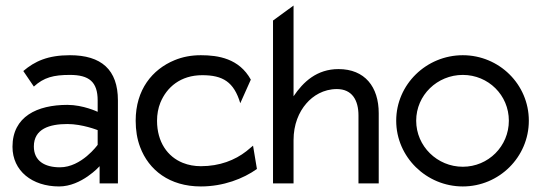

<svg xmlns="http://www.w3.org/2000/svg" viewBox="-20 -661 1957 692"><path d="M64 -405 102 -349C138 -382 173 -391 232 -391C301 -391 332 -366 332 -299V-258C332 -258 280 -283 223 -283C114 -283 25 -241 25 -132C25 -45 96 11 193 11C274 11 339 -62 339 -62V0H405V-299C405 -410 345 -462 232 -462C152 -462 105 -440 64 -405ZM196 -58C141 -58 102 -81 102 -133C102 -197 159 -214 223 -214C277 -214 332 -192 332 -192V-139C332 -139 274 -58 196 -58Z M846 -289 884 -374C842 -450 767 -462 704 -462C669 -462 638 -456 609 -444C529 -411 469 -338 469 -226C469 -192 474 -160 485 -131C516 -48 591 11 704 11C785 11 857 -17 906 -52L892 -136L868 -116C827 -84 772 -62 704 -62C681 -62 659 -66 639 -74C584 -96 546 -149 546 -226C546 -249 550 -271 558 -291C581 -347 631 -390 709 -390C783 -390 823 -366 846 -289Z M1345 0V-253C1345 -348 1295 -412 1200 -412C1122 -412 1073 -366 1038 -314V-641L964 -587V0H1038V-156C1038 -212 1057 -257 1084 -288C1108 -316 1146 -340 1194 -340C1249 -340 1272 -300 1272 -245V0Z M1480 -226C1480 -318 1556 -391 1648 -391C1740 -391 1814 -318 1814 -226C1814 -134 1740 -60 1648 -60C1556 -60 1480 -134 1480 -226ZM1408 -226C1408 -95 1517 11 1648 11C1779 11 1886 -95 1886 -226C1886 -357 1779 -462 1648 -462C1517 -462 1408 -357 1408 -226Z"/></svg>

Font: Charger
Style: Regular
Weight: 400
Designer: Jasper
Foundry: Cannot Into Space Fonts
Version: Version 0.98